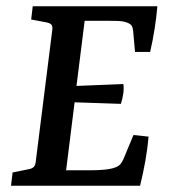

<svg xmlns="http://www.w3.org/2000/svg" viewBox="-20 -590 539 610"><path d="M409 -425 403 -492Q402 -502 398.5 -508Q395 -514 384 -518Q372 -523 352.5 -523.5Q333 -524 316 -524H249L223 -317L372 -323Q374 -308 371.5 -291.5Q369 -275 364 -260L217 -265L190 -49H267Q291 -49 312 -51Q333 -53 346 -58Q357 -62 362.5 -68.5Q368 -75 372 -84L404 -161L452 -156Q449 -120 442 -80Q435 -40 425 0H15L20 -42L69 -52Q82 -54 87.5 -60Q93 -66 94 -80L146 -494Q148 -507 143 -512Q138 -517 127 -519L79 -528L84 -570H480Q477 -536 471.5 -500Q466 -464 457 -425Z"/></svg>

Font: Yrsa Medium
Style: Italic
Weight: 500
Italic angle: -7.10001°
Designer: Anna Giedrys (Yrsa+Rasa design), David Brezina (Yrsa art-direction, Rasa art-direction, design)
Foundry: Rosetta Type Foundry
Version: Version 2.004